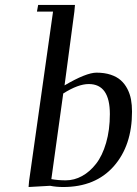

<svg xmlns="http://www.w3.org/2000/svg" viewBox="-20 -749 553 774"><path d="M95.2 4.9 97.2 -19 193.8 -702.1H128.9L133.8 -729H282.2L279.8 -702.1L240.2 -404.8Q327.6 -456.1 369.1 -456.1Q401.4 -456.1 426.3 -447.8Q451.2 -439.5 467 -425.3Q482.9 -411.1 493.4 -390.9Q503.9 -370.6 508.1 -348.1Q512.2 -325.7 512.2 -298.8Q512.2 -162.1 438.5 -78.6Q364.7 4.9 234.9 4.9Q207 4.9 182.1 0ZM187 -26.9Q214.4 -22 245.1 -22Q279.3 -22 310.8 -39.3Q342.3 -56.6 367.4 -88.9Q392.6 -121.1 407.7 -173.1Q422.9 -225.1 422.9 -289.1Q422.9 -410.2 337.9 -410.2Q294.9 -410.2 234.9 -372.1Z"/></svg>

Font: Dehuti Alt
Style: Bold-Italic
Weight: 700
Version: Version 1.2